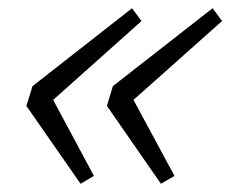

<svg xmlns="http://www.w3.org/2000/svg" viewBox="-20 -494 559 466"><path d="M208 -67 175.5 -48 44 -237 59 -285 300.5 -474 323.5 -443 109 -251.5ZM403.5 -67 370.5 -48 239.5 -237 254 -285 496 -474 519 -443 304 -251.5Z"/></svg>

Font: Newsreader Caption Light
Style: Italic
Weight: 300
Italic angle: -17°
Designer: Hugues Gentile
Foundry: Production Type
Version: Version 1.001